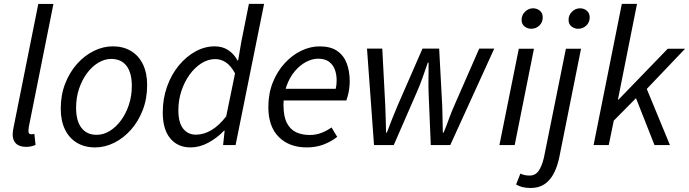

<svg xmlns="http://www.w3.org/2000/svg" viewBox="-20 -732 3478 969"><path d="M112.4 9.2Q77.7 9.2 60.8 -7.4Q43.9 -24.1 43.9 -53.8Q43.9 -62.4 45.4 -72.5Q46.9 -82.6 49.7 -95.1L173.3 -712.2H249.7L125.5 -91.9Q124.5 -84.3 124 -79.3Q123.5 -74.3 123.5 -70Q123.5 -54.2 138.8 -54.2Q141.8 -54.2 144.6 -54.7Q147.4 -55.2 153.4 -56.2L159.4 -0.5Q148.7 3.8 137.5 6.5Q126.3 9.2 112.4 9.2Z M460.1 12Q407 12 368.1 -11.5Q329.1 -34.9 307.8 -78.8Q286.6 -122.6 286.6 -183.4Q286.6 -252.6 308.9 -309.9Q331.2 -367.3 368.7 -409.4Q406.3 -451.6 453.3 -474.8Q500.3 -498.1 549.2 -498.1Q602.2 -498.1 641.2 -474.6Q680.2 -451.2 701.4 -407.3Q722.6 -363.5 722.6 -302.7Q722.6 -233.5 700.3 -176.2Q678 -118.8 640.5 -76.7Q603 -34.5 556 -11.3Q508.9 12 460.1 12ZM468 -51.5Q502 -51.5 533.6 -70.9Q565.3 -90.3 590.3 -124.1Q615.4 -158 630.3 -202.7Q645.3 -247.5 645.3 -298.2Q645.3 -364.6 618.5 -399.6Q591.8 -434.6 541.3 -434.6Q507.9 -434.6 475.9 -415.4Q444 -396.2 418.9 -362.3Q393.9 -328.5 378.9 -283.7Q364 -239 364 -187.9Q364 -122.4 390.9 -87Q417.9 -51.5 468 -51.5Z M941.4 12Q877.3 12 839.3 -33.5Q801.4 -78.9 801.4 -164.4Q801.4 -234.2 823.1 -294.9Q844.7 -355.6 882.2 -401.2Q919.7 -446.7 966.6 -472.4Q1013.5 -498.1 1063.6 -498.1Q1103.2 -498.1 1132.5 -478.7Q1161.8 -459.2 1178.5 -426.9H1181.8L1198.1 -522.2L1236.2 -712.4H1312.8L1169 0H1106L1113.6 -72.1H1110.3Q1074.8 -35 1030.8 -11.5Q986.9 12 941.4 12ZM969.1 -52.3Q1008.1 -52.3 1046.8 -75.1Q1085.4 -97.9 1121.6 -144.8L1166.2 -361.7Q1145.2 -400.7 1119.9 -417.2Q1094.6 -433.8 1066.7 -433.8Q1030.2 -433.8 996.6 -412.6Q963 -391.3 936.9 -355.2Q910.8 -319.2 895.5 -272.8Q880.2 -226.4 880.2 -175.6Q880.2 -113.2 904.4 -82.7Q928.5 -52.3 969.1 -52.3Z M1528.4 12Q1439.6 12 1386.9 -40.8Q1334.3 -93.5 1334.3 -191.4Q1334.3 -260 1356.8 -316Q1379.3 -372 1416.7 -412.8Q1454 -453.6 1500 -475.8Q1545.9 -498 1593.1 -498Q1648.4 -498 1681.8 -474.9Q1715.1 -451.9 1730 -412.1Q1744.9 -372.2 1744.9 -322Q1744.9 -302.3 1742.5 -284.8Q1740.1 -267.2 1736.2 -251.9Q1732.3 -236.7 1728 -224.8H1391.4L1399.2 -283.9H1674.1Q1677.1 -296.5 1678 -306.1Q1678.9 -315.7 1678.9 -328Q1678.9 -355.9 1670.1 -380.4Q1661.2 -405 1640.6 -420.4Q1620 -435.8 1585 -435.8Q1556 -435.8 1525.2 -419.7Q1494.4 -403.6 1468.6 -373.5Q1442.8 -343.3 1426.8 -300Q1410.7 -256.7 1410.7 -203.2Q1410.7 -144.5 1427.9 -111.3Q1445.1 -78.1 1474.9 -64.4Q1504.7 -50.8 1542.6 -50.8Q1575.1 -50.8 1602.5 -61.5Q1629.8 -72.1 1653.1 -88.7L1681.9 -41.2Q1653 -18.4 1614.5 -3.2Q1576 12 1528.4 12Z M1867.6 0 1832.2 -486.6H1909.3L1924.4 -199.4Q1926.2 -167.6 1926.7 -132.4Q1927.3 -97.3 1928.4 -62.8H1932.4Q1945.6 -97.3 1959.3 -132.4Q1973 -167.6 1986.8 -199.4L2112.2 -486.6H2196.4L2211.8 -199.4Q2212.6 -167.6 2213.5 -132.4Q2214.5 -97.3 2214.9 -62.8H2218.9Q2233.3 -97.3 2245.9 -132.4Q2258.6 -167.6 2272.8 -199.4L2398.5 -486.6H2474.4L2252.5 0H2154.1L2143.1 -262.9Q2142 -299.8 2142.5 -336.8Q2143 -373.8 2143.1 -416H2139.1Q2124.7 -373.8 2111.5 -336.8Q2098.2 -299.8 2081.9 -262.9L1967.3 0Z M2500.5 0 2598.3 -486H2674.8L2577.6 0ZM2661 -586.8Q2642 -586.8 2627.2 -598.6Q2612.4 -610.5 2612.4 -631.7Q2612.4 -656.3 2630 -673.2Q2647.6 -690.1 2670.5 -690.1Q2689.9 -690.1 2704.5 -678Q2719.1 -666 2719.1 -643.9Q2719.1 -619.4 2702 -603.1Q2685 -586.8 2661 -586.8Z M2658 216.8Q2637 216.8 2618.7 212.7Q2600.4 208.6 2584.7 199.1L2606.4 144Q2617.4 149.4 2628.7 151.7Q2640.1 154 2653.1 154Q2682.1 154 2698.7 129.9Q2715.3 105.8 2725.3 62.3L2836 -486H2912.4L2802.5 62.6Q2793.3 107.3 2775.4 142.2Q2757.6 177.1 2728.8 197Q2700.1 216.8 2658 216.8ZM2898 -586.8Q2879 -586.8 2864.2 -598.6Q2849.4 -610.5 2849.4 -631.7Q2849.4 -656.3 2867 -673.2Q2884.6 -690.1 2907.5 -690.1Q2926.9 -690.1 2941.5 -678Q2956.1 -666 2956.1 -643.9Q2956.1 -619.4 2939 -603.1Q2922 -586.8 2898 -586.8Z M2975.8 0 3118.3 -712.4H3194.9L3098.6 -229H3101.4L3350.1 -486.1H3437.6L3244.2 -283.1L3361 0H3283.1L3189.8 -236.6L3077.6 -123.1L3052.3 0Z"/></svg>

Font: Source Sans 3
Style: Italic
Weight: 200
Italic angle: -11°
Designer: Paul D. Hunt
Foundry: Adobe
Version: Version 3.046;hotconv 1.0.118;makeotfexe 2.5.65603